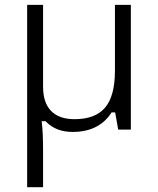

<svg xmlns="http://www.w3.org/2000/svg" viewBox="-20 -548 659 801"><path d="M159.7 -186Q159.7 -119.6 193.1 -85.2Q226.6 -50.8 291 -50.8Q377.9 -50.8 418.9 -99.6Q459.5 -147.9 459.5 -253.9V-527.8H525.9V-7.3H473.1L461.4 -73.2L460.4 -79.1H454.1H449.2H445.3L443.4 -75.7Q391.1 2.4 283.2 2.4Q248 2.4 220.5 -8.3Q192.9 -19 172.4 -40L169.9 -42.5H167H162.1H153.8L154.8 -34.2Q159.7 6.3 159.7 84V232.9H93.3V-527.8H159.7Z"/></svg>

Font: Sahel Light FD
Style: Light-FD
Weight: 300
Foundry: Saber Rastikerdar (saber.rastikerdar@gmail.com)
Version: Version 3.3.0